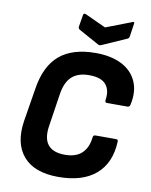

<svg xmlns="http://www.w3.org/2000/svg" viewBox="-94 -930 797 1011"><g transform="rotate(10 304.0 -425.0)"><path d="M288 11Q159 11 100 -58Q41 -127 60 -249L89 -427Q108 -549 177 -607.5Q246 -666 370 -666Q452 -666 508.5 -637.5Q565 -609 589 -555.5Q613 -502 597 -430Q594 -417 584 -417H473Q462 -417 463 -430Q472 -484 446 -514.5Q420 -545 357 -545Q297 -545 264 -515Q231 -485 221 -421L195 -250Q183 -180 210 -145Q237 -110 302 -110Q361 -110 392.5 -140Q424 -170 430 -225Q431 -238 443 -238H553Q566 -238 564 -225Q559 -111 488 -50Q417 11 288 11ZM529 -859Q535 -863 539 -860.5Q543 -858 541 -852L531 -784Q529 -772 520 -769L391 -712Q383 -708 374 -712L267 -771Q256 -777 258 -788L268 -849Q270 -864 283 -858L394 -807Z"/></g></svg>

Font: Sofia Sans Semi Condensed ExtraBold
Style: Italic
Weight: 800
Italic angle: -9°
Version: Version 4.100